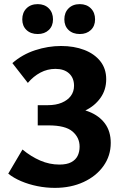

<svg xmlns="http://www.w3.org/2000/svg" viewBox="-20 -896 598 931"><path d="M246 15Q203 15 161 6.5Q119 -2 82.5 -17.5Q46 -33 20 -54L89 -171Q130 -137 175 -117.5Q220 -98 268 -98Q304 -98 325.5 -109.5Q347 -121 356.5 -140.5Q366 -160 366 -185Q366 -229 331.5 -258.5Q297 -288 215 -288H163V-386H212Q251 -386 279.5 -398Q308 -410 323.5 -431Q339 -452 339 -480Q339 -518 315 -540Q291 -562 249 -562Q210 -562 176 -544Q142 -526 115 -494L40 -590Q88 -632 150.5 -652.5Q213 -673 276 -673Q339 -673 388.5 -654Q438 -635 466.5 -599Q495 -563 495 -512Q495 -460 467 -421Q439 -382 394 -360.5Q349 -339 298 -339L295 -374Q361 -374 411 -354.5Q461 -335 489 -297Q517 -259 517 -203Q517 -141 482 -91.5Q447 -42 385.5 -13.5Q324 15 246 15ZM163 -731Q129 -731 108.5 -750.5Q88 -770 88 -802Q88 -835 108.5 -855.5Q129 -876 163 -876Q196 -876 216.5 -855.5Q237 -835 237 -802Q237 -770 216.5 -750.5Q196 -731 163 -731ZM367 -731Q333 -731 312.5 -750.5Q292 -770 292 -802Q292 -835 312.5 -855.5Q333 -876 367 -876Q400 -876 420.5 -855.5Q441 -835 441 -802Q441 -770 420.5 -750.5Q400 -731 367 -731Z"/></svg>

Font: Ysabeau ExtraBold
Style: Regular
Weight: 800
Designer: Christian Thalmann (Catharsis Fonts)
Version: Version 2.002